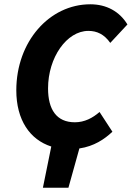

<svg xmlns="http://www.w3.org/2000/svg" viewBox="-20 -683 614 895"><path d="M180 192H299L350 9C418 -1 467 -34 504 -69L444 -161C412 -133 374 -113 329 -113C243 -113 204 -173 204 -271C204 -415 291 -539 392 -539C432 -539 466 -523 494 -483L574 -569C537 -630 476 -663 401 -663C210 -663 56 -489 56 -262C56 -124 119 -32 219 0Z"/></svg>

Font: Source Sans Pro
Style: Bold Italic
Weight: 700
Italic angle: -11°
Designer: Paul D. Hunt
Foundry: Adobe Systems Incorporated
Version: Version 3.006;hotconv 1.0.111;makeotfexe 2.5.65597